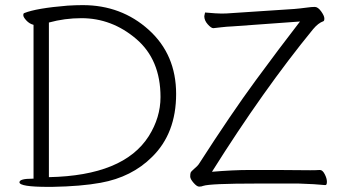

<svg xmlns="http://www.w3.org/2000/svg" viewBox="-20 -727 1350 750"><path d="M808 -56Q890 -63 954 -63H1064L1192 -62Q1214 -62 1229 -63H1230Q1240 -63 1248.5 -46.5Q1257 -30 1257 -17Q1257 -4 1251 -4H1250Q1212 -8 1147 -10H982Q801 -10 774 -1Q767 2 758 2Q749 2 736 -13Q723 -28 723 -37.5Q723 -47 724.5 -52Q726 -57 739 -68Q752 -79 756 -85Q884 -284 978.5 -412.5Q1073 -541 1145 -634L1152 -643L889 -624Q865 -623 844.5 -620.5Q824 -618 814 -617H813Q805 -617 791.5 -632Q778 -647 778 -664L781 -678H783Q827 -674 845.5 -674Q864 -674 888 -676L1130 -692Q1154 -694 1175.5 -697Q1197 -700 1209.5 -700Q1222 -700 1234.5 -682.5Q1247 -665 1247 -655Q1247 -645 1243 -644Q1223 -637 1203 -613Q1009 -376 808 -56ZM783 -678ZM56 -15Q56 -29 106 -29H111V-630Q95 -634 83 -647Q71 -660 71 -667.5Q71 -675 75 -676Q122 -695 244 -705Q277 -707 303 -707Q454 -707 561 -610.5Q668 -514 668 -360Q668 -206 574 -114Q495 -35 373 -13Q297 1 183 3H169Q56 3 56 -15ZM298 -656Q233 -656 171 -639V-35Q463 -41 561 -195Q607 -268 607 -348Q607 -494 512 -575Q417 -656 298 -656Z"/></svg>

Font: LXGW WenKai Light
Style: Regular
Weight: 300
Designer: LXGW / Fontworks Inc.
Foundry: LXGW / Fontworks Inc.
Version: Version 1.501; October 10, 2024